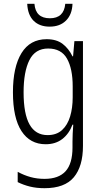

<svg xmlns="http://www.w3.org/2000/svg" viewBox="-20 -748 529 1009"><path d="M225 -542Q277 -542 309 -517.5Q341 -493 361 -452H364L371 -532H416V19Q416 126 368 183.5Q320 241 214 241Q172 241 137.5 232.5Q103 224 73 209V155Q106 173 140.5 182.5Q175 192 214 192Q288 192 324.5 152Q361 112 361 27V-4Q361 -24 362 -46Q363 -68 365 -93H361Q343 -45 307.5 -17.5Q272 10 220 10Q138 10 93 -59Q48 -128 48 -263Q48 -396 93 -469Q138 -542 225 -542ZM233 -493Q165 -493 134.5 -432Q104 -371 104 -263Q104 -149 135.5 -93.5Q167 -38 230 -38Q277 -38 306 -64.5Q335 -91 348.5 -136Q362 -181 362 -237V-294Q362 -387 332 -440Q302 -493 233 -493ZM361 -728Q359 -672 327 -640Q295 -608 241 -608Q188 -608 157 -638.5Q126 -669 123 -728H161Q167 -652 242 -652Q316 -652 323 -728Z"/></svg>

Font: Noto Sans Gurmukhi Condensed Light
Style: Regular
Weight: 300
Width: 3
Designer: Jelle Bosma - Monotype Design Team
Foundry: Monotype Imaging Inc.
Version: Version 2.004; ttfautohint (v1.8.4.7-5d5b)